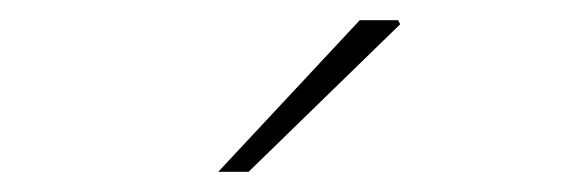

<svg xmlns="http://www.w3.org/2000/svg" viewBox="-20 -740 572 190"><path d="M196 -570 336 -720H374L376 -716L226 -570Z"/></svg>

Font: Source Sans 3 ExtraLight ExtraLight
Style: Regular
Weight: 250
Version: Version 3.052;hotconv 1.1.0;makeotfexe 2.6.0